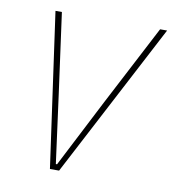

<svg xmlns="http://www.w3.org/2000/svg" viewBox="-64 -563 563 620"><g transform="rotate(10 217.5 -253.0)"><path d="M140 0 69 -506H90L126 -243L156 -19H160L275 -243L412 -506H435L170 0Z"/></g></svg>

Font: IBM Plex Sans Condensed Thin
Style: Italic
Weight: 100
Width: 3
Italic angle: -11°
Designer: Mike Abbink, Paul van der Laan, Pieter van Rosmalen
Foundry: Bold Monday
Version: Version 1.3